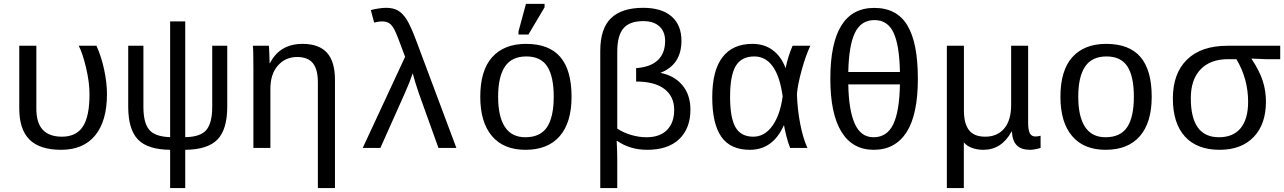

<svg xmlns="http://www.w3.org/2000/svg" viewBox="-20 -765 6641 993"><path d="M533.2 -278.8Q533.2 -139.2 472.2 -64.7Q411.1 9.8 296.4 9.8Q185.5 9.8 132.6 -43Q79.6 -95.7 79.6 -204.6V-528.3H168V-201.7Q168 -58.1 300.3 -58.1Q374.5 -58.1 408.7 -110.6Q442.9 -163.1 442.9 -276.9Q442.9 -340.3 425 -415.3Q407.2 -490.2 387.2 -528.3H479Q504.9 -470.7 519 -403.3Q533.2 -335.9 533.2 -278.8Z M938 -55.7Q1016.6 -56.6 1047.1 -92.8Q1077.6 -128.9 1077.6 -212.9V-528.3H1155.3V-213.9Q1155.3 -95.2 1104.5 -43.2Q1053.7 8.8 938 9.8V207.5H859.9V9.8Q744.6 8.8 693.8 -43.2Q643.1 -95.2 643.1 -213.9V-528.3H721.7V-212.9Q721.7 -129.4 751.7 -93.8Q781.7 -58.1 859.9 -55.7V-654.3H938Z M1624 207.5V-339.4Q1624 -405.8 1598.4 -438Q1572.8 -470.2 1516.6 -470.2Q1456.1 -470.2 1417.2 -426Q1378.4 -381.8 1378.4 -306.2V0H1290.5V-415.5Q1290.5 -507.8 1287.6 -528.3H1370.6Q1371.1 -525.9 1371.6 -515.1Q1372.1 -504.4 1372.8 -490.5Q1373.5 -476.6 1374.5 -438H1376Q1427.2 -538.1 1544.9 -538.1Q1629.4 -538.1 1670.9 -492.4Q1712.4 -446.8 1712.4 -352.1V207.5Z M2075.2 -471.2Q2033.2 -586.4 2020.3 -610.8Q2007.3 -635.3 1993.2 -644.8Q1979 -654.3 1954.6 -654.3Q1939.9 -654.3 1915 -648.4L1897.9 -712.9Q1911.1 -716.8 1935.1 -720.7Q1959 -724.6 1976.6 -724.6Q2013.2 -724.6 2037.6 -710.9Q2062 -697.3 2082.5 -665.3Q2103 -633.3 2131.8 -557.1L2340.3 0H2247.6L2146.5 -281.7Q2141.6 -294.9 2130.1 -331.8Q2118.7 -368.7 2114.7 -386.2Q2100.1 -342.3 2072.8 -280.8L1947.3 0H1856Z M2936 -264.6Q2936 -131.3 2874.8 -60.8Q2813.5 9.8 2697.8 9.8Q2584.5 9.8 2524.2 -61.5Q2463.9 -132.8 2463.9 -264.6Q2463.9 -400.9 2525.6 -469.5Q2587.4 -538.1 2700.7 -538.1Q2819.8 -538.1 2877.9 -470.2Q2936 -402.3 2936 -264.6ZM2843.8 -264.6Q2843.8 -369.6 2810.3 -421.4Q2776.9 -473.1 2702.1 -473.1Q2626.5 -473.1 2591.3 -420.4Q2556.2 -367.7 2556.2 -264.6Q2556.2 -162.1 2591.3 -108.6Q2626.5 -55.2 2696.8 -55.2Q2774.4 -55.2 2809.1 -107.4Q2843.8 -159.7 2843.8 -264.6ZM2661.6 -586.4V-602.5L2700.2 -745.1H2796.4V-727.1L2712.9 -586.4Z M3550.8 -197.8Q3550.8 -101.1 3492.9 -45.7Q3435.1 9.8 3327.6 9.8Q3238.3 9.8 3172.4 -36.1H3169.4Q3172.4 19.5 3172.4 62.5V207.5H3084.5V-501.5Q3084.5 -617.2 3140.1 -670.9Q3195.8 -724.6 3306.2 -724.6Q3402.3 -724.6 3453.4 -679.9Q3504.4 -635.3 3504.4 -554.2Q3504.4 -430.7 3395.5 -388.2Q3467.8 -374 3509.3 -324.2Q3550.8 -274.4 3550.8 -197.8ZM3419.9 -553.2Q3419.9 -601.1 3390.4 -628.4Q3360.8 -655.8 3307.1 -655.8Q3235.4 -655.8 3203.9 -617.9Q3172.4 -580.1 3172.4 -498.5V-100.1Q3203.6 -79.1 3243.9 -67.1Q3284.2 -55.2 3323.7 -55.2Q3392.6 -55.2 3429.7 -92.8Q3466.8 -130.4 3466.8 -196.3Q3466.8 -266.1 3416.5 -304.7Q3366.2 -343.3 3270 -343.3V-412.6Q3343.8 -418 3381.8 -453.6Q3419.9 -489.3 3419.9 -553.2Z M4033.2 -115.7Q3977.1 9.8 3857.9 9.8Q3757.8 9.8 3710.7 -57.6Q3663.6 -125 3663.6 -261.7Q3663.6 -400.4 3716.6 -469.2Q3769.5 -538.1 3871.6 -538.1Q3933.1 -538.1 3976.8 -505.4Q4020.5 -472.7 4042.5 -413.6H4043.5Q4054.7 -471.7 4079.1 -528.3H4170.9Q4146.5 -476.6 4126 -401.6Q4105.5 -326.7 4101.6 -278.8Q4104 -200.7 4118.4 -125.5Q4132.8 -50.3 4155.8 0H4066.4Q4054.7 -29.8 4046.1 -64.7Q4037.6 -99.6 4035.2 -115.7ZM3755.9 -264.6Q3755.9 -156.2 3783.7 -107.2Q3811.5 -58.1 3876 -58.1Q3934.6 -58.1 3974.9 -114.5Q4015.1 -170.9 4027.8 -266.6Q4013.7 -369.6 3976.6 -421.4Q3939.5 -473.1 3881.3 -473.1Q3814.9 -473.1 3785.4 -424.1Q3755.9 -375 3755.9 -264.6Z M4727.1 -357.9Q4727.1 -171.9 4668.5 -81.1Q4609.9 9.8 4498.5 9.8Q4389.2 9.8 4331.8 -83.3Q4274.4 -176.3 4274.4 -357.9Q4274.4 -724.1 4501.5 -724.1Q4618.2 -724.1 4672.6 -634Q4727.1 -543.9 4727.1 -357.9ZM4497.6 -55.2Q4567.4 -55.2 4599.6 -121.8Q4631.8 -188.5 4634.3 -328.6H4367.2Q4369.6 -193.8 4401.1 -124.5Q4432.6 -55.2 4497.6 -55.2ZM4502.9 -661.1Q4433.6 -661.1 4401.9 -595.9Q4370.1 -530.8 4367.2 -392.6H4634.3Q4631.8 -530.8 4601.3 -595.9Q4570.8 -661.1 4502.9 -661.1Z M4877 207.5V-528.3H4965.3V-193.4Q4965.3 -126 4991.5 -92Q5017.6 -58.1 5075.7 -58.1Q5138.2 -58.1 5173.8 -100.6Q5209.5 -143.1 5209.5 -222.2V-528.3H5297.4V-129.9Q5297.4 -93.3 5305.9 -76.2Q5314.5 -59.1 5335.4 -59.1Q5347.7 -59.1 5361.8 -63V0Q5330.1 9.8 5306.6 9.8Q5262.2 9.8 5239 -13.2Q5215.8 -36.1 5213.4 -85H5211.9Q5160.2 9.8 5065.9 9.8Q5033.2 9.8 5006.6 -0.2Q4980 -10.3 4964.8 -28.8V207.5Z M5936.5 -264.6Q5936.5 -131.3 5875.2 -60.8Q5814 9.8 5698.2 9.8Q5585 9.8 5524.7 -61.5Q5464.4 -132.8 5464.4 -264.6Q5464.4 -400.9 5526.1 -469.5Q5587.9 -538.1 5701.2 -538.1Q5820.3 -538.1 5878.4 -470.2Q5936.5 -402.3 5936.5 -264.6ZM5844.2 -264.6Q5844.2 -369.6 5810.8 -421.4Q5777.3 -473.1 5702.6 -473.1Q5627 -473.1 5591.8 -420.4Q5556.6 -367.7 5556.6 -264.6Q5556.6 -162.1 5591.8 -108.6Q5627 -55.2 5697.3 -55.2Q5774.9 -55.2 5809.6 -107.4Q5844.2 -159.7 5844.2 -264.6Z M6527.3 -239.7Q6527.3 -122.1 6463.6 -56.2Q6399.9 9.8 6288.1 9.8Q6170.9 9.8 6108.4 -58.8Q6045.9 -127.4 6045.9 -255.9Q6045.9 -385.3 6119.1 -456.8Q6192.4 -528.3 6328.1 -528.3H6601.1V-459H6525.4L6453.1 -461.9V-460Q6494.1 -398.4 6510.7 -346.9Q6527.3 -295.4 6527.3 -239.7ZM6435.1 -238.3Q6435.1 -357.4 6374.5 -459H6331.1Q6240.2 -459 6189.5 -406.5Q6138.7 -354 6138.7 -256.8Q6138.7 -55.2 6284.2 -55.2Q6357.9 -55.2 6396.5 -102.3Q6435.1 -149.4 6435.1 -238.3Z"/></svg>

Font: Cousine
Style: Regular
Weight: 400
Monospace: yes
Designer: Steve Matteson
Foundry: Monotype Imaging Inc.
Version: Version 1.21